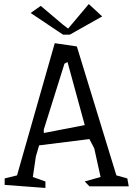

<svg xmlns="http://www.w3.org/2000/svg" viewBox="-20 -919 656 947"><path d="M3 0ZM615 0H421L398 -24L476 -46L445 -187L421 -233L173 -202L157 -148L142 -46L204 -24V8L3 -7V-39L64 -54L250 -706L359 -690L554 -54L608 -39ZM398 -302 313 -613 298 -605 196 -280V-263ZM291 -797 316 -778 418 -899 484 -838 324 -748H291L131 -855L181 -890Z"/></svg>

Font: Underdog
Style: Regular
Weight: 400
Designer: Sergey Steblina
Foundry: Sergey Steblina, Jovanny Lemonad
Version: Version 1.001; ttfautohint (v0.9)